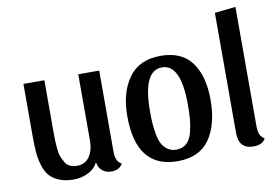

<svg xmlns="http://www.w3.org/2000/svg" viewBox="-77 -841 1441 993"><g transform="rotate(-10 643.5 -345.0)"><path d="M462 -82Q462 -33 493 -16Q477 15 434 15Q405 15 386 -1.5Q367 -18 363 -46Q347 -13 311.5 4.5Q276 22 235 22Q191 22 159.5 9Q128 -4 109.5 -25Q91 -46 80.5 -80.5Q70 -115 67 -150.5Q64 -186 64 -236V-510H174V-241Q174 -211 174.5 -194.5Q175 -178 177.5 -151Q180 -124 186 -108.5Q192 -93 201.5 -76.5Q211 -60 227 -52.5Q243 -45 265 -45Q308 -45 330 -78.5Q352 -112 352 -162V-510H462Z M787 -530Q898 -530 950.5 -458Q1003 -386 1003 -262Q1003 -132 949.5 -55Q896 22 781 22Q564 22 564 -252Q564 -376 619.5 -453Q675 -530 787 -530ZM784 -38Q817 -38 838.5 -57.5Q860 -77 869 -114Q878 -151 880.5 -182Q883 -213 883 -257Q883 -470 784 -470Q684 -470 684 -257Q684 -222 685.5 -197Q687 -172 692.5 -140Q698 -108 708 -87.5Q718 -67 737.5 -52.5Q757 -38 784 -38Z M1213 -712V-82Q1213 -33 1244 -16Q1228 15 1180 15Q1103 15 1103 -69V-700Z"/></g></svg>

Font: Sansita
Style: Regular
Weight: 400
Designer: Pablo Cosgaya
Foundry: Omnibus-Type
Version: Version 1.006;hotconv 1.0.109;makeotfexe 2.5.65596